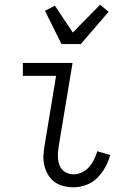

<svg xmlns="http://www.w3.org/2000/svg" viewBox="-20 -787 540 815"><path d="M292 8Q270 8 248.5 2.5Q227 -3 210.5 -15.5Q194 -28 183.5 -46Q173 -64 168 -85.5Q163 -107 164.5 -129.5Q166 -152 170 -174L218 -465H77V-520H288L229 -165Q227 -152 226 -138Q225 -124 226.5 -111Q228 -98 232.5 -86Q237 -74 246 -65Q255 -56 267 -51.5Q279 -47 292 -47Q310 -47 328 -55.5Q346 -64 358.5 -78.5Q371 -93 379.5 -110.5Q388 -128 393 -145L448 -129Q441 -103 427 -77.5Q413 -52 393 -32Q373 -12 346 -2Q319 8 292 8ZM241 -600 171 -741 213 -763 289 -649 405 -767 441 -737 323 -600Z"/></svg>

Font: Iosevka Curly Slab Light
Style: Italic
Weight: 300
Italic angle: -9°
Monospace: yes
Designer: Belleve Invis
Foundry: Belleve Invis
Version: Version 22.1.2; ttfautohint (v1.8.4)